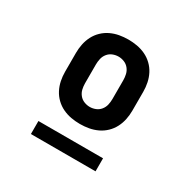

<svg xmlns="http://www.w3.org/2000/svg" viewBox="-120 -812 740 741"><g transform="rotate(30 250.0 -441.0)"><path d="M250 -317Q230 -317 210.5 -320.5Q191 -324 173 -332.5Q155 -341 140.5 -355Q126 -369 117 -386.5Q108 -404 104 -423.5Q100 -443 100 -463V-547Q100 -567 104 -586.5Q108 -606 117 -623.5Q126 -641 140.5 -655Q155 -669 173 -677.5Q191 -686 210.5 -689.5Q230 -693 250 -693Q270 -693 289.5 -689.5Q309 -686 327 -677.5Q345 -669 359.5 -655Q374 -641 383 -623.5Q392 -606 396 -586.5Q400 -567 400 -547V-463Q400 -443 396 -423.5Q392 -404 383 -386.5Q374 -369 359.5 -355Q345 -341 327 -332.5Q309 -324 289.5 -320.5Q270 -317 250 -317ZM250 -393Q263 -393 275.5 -398Q288 -403 296.5 -413.5Q305 -424 308 -437Q311 -450 311 -463V-547Q311 -560 308 -573Q305 -586 296.5 -596.5Q288 -607 275.5 -612Q263 -617 250 -617Q237 -617 224.5 -612Q212 -607 203.5 -596.5Q195 -586 192 -573Q189 -560 189 -547V-463Q189 -450 192 -437Q195 -424 203.5 -413.5Q212 -403 224.5 -398Q237 -393 250 -393ZM106 -189V-247H394V-189Z"/></g></svg>

Font: Iosevka SS04
Style: Bold
Weight: 700
Monospace: yes
Designer: Belleve Invis
Foundry: Belleve Invis
Version: Version 19.0.0; ttfautohint (v1.8.4)